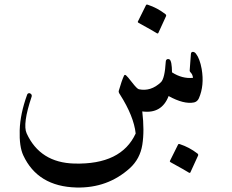

<svg xmlns="http://www.w3.org/2000/svg" viewBox="-20 -604 1032 854"><path d="M829.1 -363.3Q829.6 -373 837.4 -373.3Q845.2 -373.5 851.6 -365.2Q868.7 -343.3 877 -297.4Q889.6 -224.1 864.7 -167Q857.9 -151.9 843.3 -148.4Q797.9 -139.2 730 -176.8Q699.2 -96.7 612.8 -108.4Q623 -22.5 613 40Q603 102.5 557.6 144Q458.5 233.4 319.8 230Q147.9 225.6 83.5 86.9Q65.4 47.9 67.6 -24.9Q69.8 -97.7 100.6 -182.6Q103 -189 108.9 -189.5Q114.7 -189.9 118.7 -185.1Q122.6 -180.2 120.6 -173.8Q79.6 -51.8 98.6 -10.7Q158.2 119.6 311 123.5Q519.5 128.9 583.5 -10.3Q575.2 -86.9 513.7 -183.6Q506.3 -193.8 508.3 -200.2Q521.5 -246.1 531.7 -267.6Q534.7 -273.4 540.5 -269Q546.4 -264.6 567.9 -236.8Q589.4 -209 597.7 -207Q650.9 -195.8 695.8 -238.3Q712.9 -254.9 717.3 -329.6Q717.8 -337.9 723.1 -340.3Q728.5 -342.8 733.9 -339.8Q744.6 -333 745.1 -282.2Q790.5 -252.9 838.4 -257.8Q836.4 -272.9 829.8 -279.3Q823.2 -285.6 823.7 -291ZM629.4 -581.1Q631.3 -585 637.2 -583Q679.2 -569.3 715.3 -541.5Q720.2 -537.6 718.8 -532.7L684.1 -457Q682.1 -452.6 673.8 -458.5Q665.5 -464.4 596.2 -502.4Q591.8 -504.9 593.3 -508.3ZM772 39.1Q773.9 35.2 779.8 37.1Q821.8 50.8 857.9 78.6Q862.8 82.5 861.3 87.4L826.7 163.1Q824.7 167.5 816.4 161.6Q808.1 155.8 738.8 117.7Q734.4 115.2 735.8 111.8Z"/></svg>

Font: Amiri
Style: Slanted
Weight: 400
Italic angle: 9°
Designer: Khaled Hosny
Version: Version 000.107